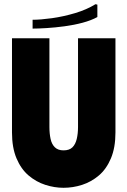

<svg xmlns="http://www.w3.org/2000/svg" viewBox="-20 -882 606 913"><path d="M529 -252V-700H351V-278Q351 -247 345 -221.5Q339 -196 324.5 -181.5Q310 -167 282 -167Q256 -167 241 -181.5Q226 -196 220.5 -221.5Q215 -247 215 -278V-700H37V-252Q37 -180 58.5 -129Q80 -78 116 -47.5Q152 -17 195.5 -3Q239 11 282 11Q327 11 370.5 -3Q414 -17 450 -47.5Q486 -78 507.5 -129Q529 -180 529 -252ZM434 -862 443 -860V-801Q414 -785 373 -774Q332 -763 287 -757Q242 -751 202 -748.5Q162 -746 135 -746V-788Q173 -788 227 -795.5Q281 -803 336.5 -819.5Q392 -836 434 -862Z"/></svg>

Font: Phudu Light ExtraBold
Style: Regular
Weight: 800
Version: Version 1.005;gftools[0.9.23]